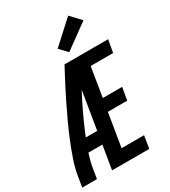

<svg xmlns="http://www.w3.org/2000/svg" viewBox="-236 -1106 1082 1221"><g transform="rotate(-30 305.0 -496.0)"><path d="M-2 0 10 -74Q19 -131 38.5 -187.5Q58 -244 80.5 -299.5Q103 -355 128.5 -410Q154 -465 180.5 -519.5Q207 -574 235 -627.5Q263 -681 292 -735H338L335 -715L386 -691Q328 -586 274.5 -480Q221 -374 177 -265H261L245 -173H143Q135 -148 128.5 -123.5Q122 -99 118 -74L106 0ZM217 0 338 -735H612L596 -643H431L396 -428H538L522 -336H380L340 -92H505L490 0ZM357 -787 304 -843 467 -992 537 -918Z"/></g></svg>

Font: Iosevka Curly SmBdEx
Style: Italic
Weight: 600
Width: 7
Italic angle: -9°
Monospace: yes
Designer: Belleve Invis
Foundry: Belleve Invis
Version: Version 11.1.0; ttfautohint (v1.8.3)